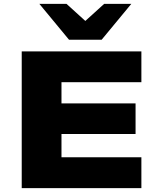

<svg xmlns="http://www.w3.org/2000/svg" viewBox="-20 -970 820 990"><path d="M92 0V-705H709V-546H297V-437H679V-279H297V-159H709V0ZM336 -765 183 -950H323L420 -862L517 -950H657L504 -765Z"/></svg>

Font: Nunito Sans 10pt Expanded Black
Style: Regular
Weight: 900
Width: 7
Designer: Vernon Adams
Foundry: Vernon Adams
Version: Version 3.101;gftools[0.9.27]